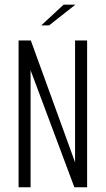

<svg xmlns="http://www.w3.org/2000/svg" viewBox="-20 -791 446 811"><path d="M58.5 0V-620H110.2L294.5 -112.5L296.1 -107.2L297.1 -105.7V-620H348V0H294.1L111.7 -487.6L109.4 -494.6H109.2V0ZM154.2 -683.8 248.5 -771.2H298.3L187.5 -683.8Z"/></svg>

Font: Smooch Sans Thin
Style: Regular
Weight: 100
Designer: Robert E. Leuschke
Foundry: Robert E. Leuschke
Version: Version 1.010